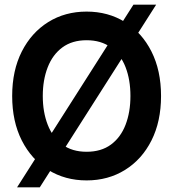

<svg xmlns="http://www.w3.org/2000/svg" viewBox="-20 -764 747 828"><path d="M53.5 44 555.5 -744H653.5L151.5 44ZM353.5 14Q260.5 14 188 -31.2Q115.5 -76.5 74 -158.2Q32.5 -240 32.5 -350Q32.5 -460 74 -541.8Q115.5 -623.5 188 -668.8Q260.5 -714 353.5 -714Q446.5 -714 519.2 -668.8Q592 -623.5 633.2 -541.8Q674.5 -460 674.5 -350Q674.5 -240 633.2 -158.2Q592 -76.5 519.2 -31.2Q446.5 14 353.5 14ZM353.5 -109.5Q416.5 -109.5 458.5 -140.5Q500.5 -171.5 521.5 -226Q542.5 -280.5 542.5 -350Q542.5 -420 521.5 -474.2Q500.5 -528.5 458.2 -559.5Q416 -590.5 353.5 -590.5Q291 -590.5 249 -559.5Q207 -528.5 185.8 -474Q164.5 -419.5 164.5 -350Q164.5 -280.5 185.8 -226Q207 -171.5 249 -140.5Q291 -109.5 353.5 -109.5Z"/></svg>

Font: Cabin
Style: Bold
Weight: 700
Width: 4
Designer: Pablo Impallari
Foundry: Pablo Impallari. http://www.impallari.com Igino Marini. http://www.ikern.com
Version: Version 3.001